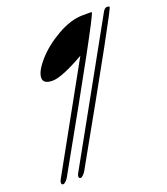

<svg xmlns="http://www.w3.org/2000/svg" viewBox="-131 -564 777 892"><g transform="rotate(-20 257.5 -118.5)"><path d="M382 -472H424Q426 -472 426 -470Q426 -449 55 210Q51 218 42.5 226.5Q34 235 29 235Q20 235 20 225Q20 219 24 211L307 -299Q193 -234 147 -234Q101 -234 101 -264Q101 -296 144.5 -345.5Q188 -395 255.5 -433.5Q323 -472 382 -472ZM512 -466V-465Q521 -465 141 210Q137 218 128.5 226.5Q120 235 115 235Q106 235 106 225Q106 219 111 210Q116 201 293.5 -118Q471 -437 480 -453.5Q489 -470 500.5 -470Q512 -470 512 -466Z"/></g></svg>

Font: Mr De Haviland
Style: Regular
Weight: 400
Designer: Alejandro Paul
Foundry: Alejandro Paul
Version: Version 1.000